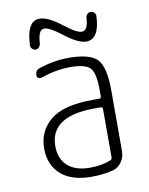

<svg xmlns="http://www.w3.org/2000/svg" viewBox="-83 -786 666 856"><g transform="rotate(-10 250.0 -358.0)"><path d="M328.1 -288.1Q126 -288.1 126 -152.3Q126 -94.7 161.6 -63Q197.3 -31.2 261.7 -31.2Q316.4 -31.2 356.4 -47.9Q364.3 -50.8 364.3 -59.6V-279.3Q364.3 -288.1 355.5 -288.1ZM261.7 9.8Q172.9 9.8 124 -32.7Q75.2 -75.2 75.2 -152.3Q75.2 -228.5 133.8 -277.8Q192.4 -327.1 328.1 -327.1H355.5Q364.3 -327.1 364.3 -335.9V-365.2Q364.3 -441.4 342.8 -464.8Q321.3 -488.3 252 -488.3Q186.5 -488.3 118.2 -463.9Q110.4 -461.9 104 -465.8Q97.7 -469.7 97.7 -477.5Q97.7 -502 118.2 -507.8Q186.5 -530.3 252 -530.3Q348.6 -530.3 381.8 -495.6Q415 -460.9 415 -355.5V-79.1Q415 -51.8 399.9 -30.3Q384.8 -8.8 361.3 -2Q315.4 9.8 261.7 9.8ZM407.2 -692.4Q403.3 -588.9 343.8 -587.9Q306.6 -587.9 243.2 -637.7Q191.4 -677.7 168 -677.7Q140.6 -677.7 137.7 -615.2Q136.7 -606.4 130.4 -599.1Q124 -591.8 115.2 -591.8Q106.4 -591.8 99.1 -599.1Q91.8 -606.4 92.8 -615.2Q96.7 -725.6 156.2 -724.6Q193.4 -724.6 255.9 -675.8Q307.6 -634.8 332 -634.8Q359.4 -634.8 362.3 -693.4Q363.3 -702.1 369.6 -708.5Q376 -714.8 384.8 -714.8Q393.6 -714.8 400.9 -708Q408.2 -701.2 407.2 -692.4Z"/></g></svg>

Font: Rounded-X Mgen+ 1mn light
Style: Regular
Weight: 200
Designer: [Source Han Sans]
Ryoko NISHIZUKA  (kana & ideographs); Paul D. Hunt (Latin, Greek & Cyrillic); Wenlong ZHANG  (bopomofo
Version: Version 1.059.20150602